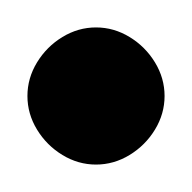

<svg xmlns="http://www.w3.org/2000/svg" viewBox="-20 -270 140 140"><path d="M0 -200Q0 -187 7 -175.5Q14 -164 25.5 -157Q37 -150 50 -150Q63 -150 74.5 -157Q86 -164 93 -175.5Q100 -187 100 -200Q100 -213 93 -224.5Q86 -236 74.5 -243Q63 -250 50 -250Q37 -250 25.5 -243Q14 -236 7 -224.5Q0 -213 0 -200Z"/></svg>

Font: Linefont
Style: Regular
Weight: 400
Monospace: yes
Version: Version 3.002;gftools[0.9.33]